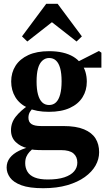

<svg xmlns="http://www.w3.org/2000/svg" viewBox="-20 -758 568 1013"><path d="M208 235Q135 235 93 219.5Q51 204 33 179Q15 154 15 126Q15 97 32 75Q49 53 80.5 37.5Q112 22 153 13L163 20Q147 31 136 43Q125 55 119 69Q113 83 113 103Q113 128 125 148Q137 168 163.5 178.5Q190 189 232 189Q285 189 319.5 177.5Q354 166 371 146Q388 126 388 100Q388 69 367.5 51.5Q347 34 302 34H203Q180 34 161.5 32.5Q143 31 127 27L125 24Q87 15 62.5 -9Q38 -33 38 -71Q38 -111 63.5 -143Q89 -175 132 -204V-214L161 -194Q147 -182 138.5 -168.5Q130 -155 130 -137Q130 -114 146 -103.5Q162 -93 196 -93H314Q382 -93 423.5 -75.5Q465 -58 484 -27.5Q503 3 503 45Q503 82 484 115.5Q465 149 427.5 176Q390 203 335 219Q280 235 208 235ZM238 -168Q172 -168 127.5 -188.5Q83 -209 61 -245.5Q39 -282 39 -328Q39 -375 62 -411Q85 -447 129.5 -467.5Q174 -488 239 -488Q279 -488 311 -480.5Q343 -473 366.5 -459Q390 -445 405 -425L409 -421Q424 -402 431 -378Q438 -354 438 -327Q438 -281 415.5 -245Q393 -209 348.5 -188.5Q304 -168 238 -168ZM239 -204Q261 -204 275.5 -218Q290 -232 297.5 -260Q305 -288 305 -329Q305 -371 297.5 -398Q290 -425 275.5 -438.5Q261 -452 239 -452Q219 -452 203.5 -438Q188 -424 180.5 -397Q173 -370 173 -328Q173 -287 180.5 -259.5Q188 -232 202.5 -218Q217 -204 239 -204ZM380 -401 378 -429H384L502 -489L515 -480V-401ZM384 -539 218 -669H290L124 -539L96 -566L224 -738H284L412 -566Z"/></svg>

Font: Source Serif 4 36pt
Style: Bold
Weight: 700
Designer: Frank Grießhammer
Foundry: Adobe Systems Incorporated
Version: Version 4.004;hotconv 1.0.116;makeotfexe 2.5.65601